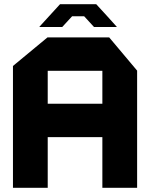

<svg xmlns="http://www.w3.org/2000/svg" viewBox="-20 -897 717 917"><path d="M41.9 0V-581.9L206.9 -718.5H207.9V0ZM207.9 -241.9V-401.7H468.9V-241.9ZM468.9 0V-558.7H634.9V0ZM207.9 -558.7V-718.5H501.4L634.9 -559.7V-558.7ZM213.9 -819.2 266.8 -877H439.5L492.5 -819.2ZM168.7 -768V-769.7L213.9 -819.2H324.3L277.2 -768ZM429.1 -768 382 -819.2H492.5L537.7 -769V-768Z"/></svg>

Font: Foldit Thin
Style: Regular
Weight: 100
Designer: Sophia Tai
Foundry: Sophia Tai
Version: Version 1.003